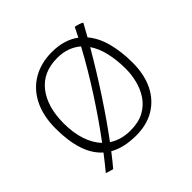

<svg xmlns="http://www.w3.org/2000/svg" viewBox="-153 -697 902 902"><g transform="rotate(-45 297.5 -246.0)"><path d="M300.5 19.5Q219 19.5 165 -11.5Q137 25 112 54.5Q104.5 53 92.2 49Q80 45 74.5 43Q104.5 6.5 135 -33Q94 -69.5 74.8 -129.5Q55.5 -189.5 55.5 -271Q55.5 -355 85.5 -414.8Q115.5 -474.5 170 -506.5Q224.5 -538.5 297.5 -538.5Q379 -538.5 433 -498Q445.5 -522.5 457 -546Q468.5 -544 480.8 -540Q493 -536 499.5 -531.5Q482.5 -500 464.5 -468.5Q498.5 -428.5 514.5 -368.5Q530.5 -308.5 530.5 -234Q530.5 -157 502.8 -100Q475 -43 423.5 -11.8Q372 19.5 300.5 19.5ZM99.5 -261Q99.5 -200 115.5 -151Q131.5 -102 162.5 -69.5Q227.5 -156.5 292.2 -256.5Q357 -356.5 413 -460Q390.5 -479.5 361.5 -490.2Q332.5 -501 295.5 -501Q201 -501 150.2 -436.5Q99.5 -372 99.5 -261ZM298 -16Q352 -16 388.5 -36Q425 -56 446.8 -89Q468.5 -122 478 -160.8Q487.5 -199.5 487.5 -237Q487.5 -294.5 476.2 -343.2Q465 -392 441 -427.5Q376.5 -317 312 -219.2Q247.5 -121.5 191 -46Q236 -16 298 -16Z"/></g></svg>

Font: Grandstander Thin
Style: Regular
Weight: 100
Designer: Tyler Finck
Foundry: Etcetera Type Co
Version: Version 1.200; ttfautohint (v1.8.3)